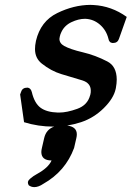

<svg xmlns="http://www.w3.org/2000/svg" viewBox="-20 -498 540 787"><path d="M157.7 255.4Q137.7 269 120.6 269Q108.4 269 98.1 261.7Q93.3 253.9 94.7 246.6Q96.2 240.7 103 234.9Q116.7 223.1 131.3 215.3Q178.2 189.9 191.4 159.7Q149.9 159.7 149.4 125.5Q149.4 117.7 151.9 107.9L161.1 67.9Q169.4 32.2 202.1 21H198.7Q136.7 21 78.6 2.9L62.5 -110.8L66.9 -122.6Q72.3 -138.7 91.8 -138.7H94.2Q106.4 -136.2 110.4 -120.6Q121.1 -75.2 146 -56.6Q170.9 -38.1 216.8 -36.6H222.2Q254.4 -36.6 296.4 -51.8Q338.4 -66.9 349.1 -106.4L350.1 -109.4Q352.5 -118.7 352.1 -126.5Q352.1 -157.7 317.4 -168.5Q273.4 -181.6 231.4 -194.3Q189.5 -207 151.4 -237.3Q123.5 -259.3 123.5 -296.9Q123.5 -312 127 -328.1L127.4 -330.6Q146.5 -411.1 214.4 -444.3Q282.2 -477.5 350.1 -478Q356.9 -478 362.8 -477.5Q437 -473.6 499.5 -428.7L467.3 -337.9Q461.4 -321.8 443.4 -321.8H441.4Q427.2 -322.8 424.3 -339.8Q415.5 -374.5 389.6 -397Q363.8 -419.4 330.1 -420.9H328.1Q301.8 -420.9 272.9 -407.2Q244.1 -393.6 231.4 -366.2Q226.6 -356 225.1 -348.1Q224.1 -343.3 223.6 -338.9Q223.6 -320.3 243.2 -309.6Q267.6 -295.9 319.3 -283.7Q371.1 -271.5 419.9 -246.1Q458 -226.6 458.5 -172.4Q458.5 -156.7 455.1 -138.2L454.1 -133.3Q445.8 -94.7 405.3 -54.7Q364.7 -14.6 312 2.9Q283.2 12.2 255.4 16.6Q294.9 21.5 294.9 52.7Q294.9 59.6 293 67.9L283.7 108.4Q248.5 204.1 157.7 255.4Z"/></svg>

Font: Caudex
Style: Bold
Weight: 700
Italic angle: -13°
Version: Version 1.04